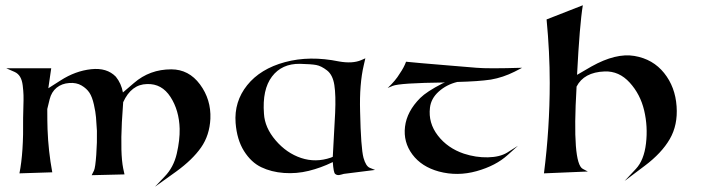

<svg xmlns="http://www.w3.org/2000/svg" viewBox="-20 -660 2672 731"><path d="M160 -245Q160 -196 161 -168Q164 -85 179 -4L54 0Q70 -79 68 -211Q68 -225 69 -253Q70 -281 69.5 -297.5Q69 -314 66.5 -334.5Q64 -355 56.5 -367.5Q49 -380 36 -386L4 -400H175Q170 -368 164 -324L211 -354Q267 -390 327 -396.5Q387 -403 421 -368Q442 -342 448 -308L490 -344Q550 -396 632 -396Q699 -396 741.5 -338.5Q784 -281 781 -208Q778 -145 745.5 -98.5Q713 -52 651 -7L570 51L607 12Q641 -23 653 -75Q665 -127 664 -170Q662 -240 629 -291Q596 -342 540 -340Q480 -339 449 -271Q449 -265 444 -195Q438 -74 449 -19L454 4L329 7L338 -11Q343 -22 346.5 -70.5Q350 -119 349 -162Q347 -194 345.5 -213.5Q344 -233 337.5 -262Q331 -291 320.5 -307Q310 -323 290.5 -334.5Q271 -346 244 -344Q215 -342 195.5 -326Q176 -310 169 -282Z M1247 -63Q1248 -92 1256 -230Q1259 -297 1253 -336Q1247 -375 1225 -392Q1203 -409 1184 -412.5Q1165 -416 1122 -417Q1053 -418 1015.5 -368.5Q978 -319 985 -227Q988 -174 1029.5 -125.5Q1071 -77 1126.5 -58.5Q1182 -40 1240 -60ZM1247 -43 1245 -42Q1202 -21 1155.5 -9.5Q1109 2 1061 -1.5Q1013 -5 974.5 -23.5Q936 -42 909 -85Q882 -128 877 -192Q871 -273 921 -335.5Q971 -398 1065 -423.5Q1159 -449 1271 -426Q1322 -417 1355 -431L1371 -438L1365 -412Q1348 -340 1351 -236Q1354 -96 1364 -59Q1373 -27 1388 -21L1408 -13L1289 2Q1286 3 1280 4.5Q1274 6 1271 6.5Q1268 7 1263.5 6Q1259 5 1256 2Q1250 -2 1247 -43Z M1674 -346Q1501 -344 1475 -333L1456 -325Q1486 -353 1502 -380Q1518 -403 1526 -425Q1542 -423 1584.5 -419.5Q1627 -416 1691.5 -410.5Q1756 -405 1794 -402Q1837 -398 1968 -402L1939 -387Q1895 -365 1849 -357Q1802 -350 1721 -348Q1680 -338 1650.5 -311.5Q1621 -285 1617 -250Q1610 -192 1647 -144Q1684 -96 1746 -75Q1792 -60 1837.5 -61Q1883 -62 1911 -79L1952 -105L1913 -70Q1868 -29 1795 -8.5Q1722 12 1651 -7Q1585 -25 1550 -72Q1515 -119 1522 -177.5Q1529 -236 1580 -287Q1604 -311 1664 -342Z M2175 -330Q2175 -330 2175 -326Q2158 -38 2199 -17L2218 -7L2051 0Q2073 -172 2073 -345Q2073 -461 2061 -586L2199 -640Q2187 -568 2177 -375L2232 -407Q2325 -459 2395.5 -447Q2466 -435 2508.5 -382Q2551 -329 2556 -255Q2561 -184 2530 -130.5Q2499 -77 2435 -29L2358 29L2401 -17Q2432 -50 2439.5 -114Q2447 -178 2432.5 -239.5Q2418 -301 2377.5 -345.5Q2337 -390 2282 -388Q2203 -385 2175 -330Z"/></svg>

Font: Roman Uncial Modern
Style: Medium
Weight: 500
Version: Version 001.000